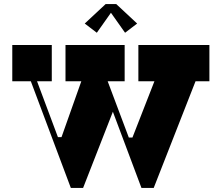

<svg xmlns="http://www.w3.org/2000/svg" viewBox="-20 -920 1083 938"><path d="M589 -523H300V-700H589ZM233 -523H40V-700H233ZM149 -555 272 -226 401 -590H473L540 -396L386 -2H326L119 -554ZM1003 -523H656V-700H1003ZM494 -555 618 -225 777 -632H978L731 -2H671L464 -554ZM596 -248H638L618 -208ZM251 -250H293L273 -210ZM394 -805 496 -900H548L650 -805L591 -760L497 -893H547L453 -760Z"/></svg>

Font: Space Cowgirl
Style: Regular
Weight: 400
Designer: Valery Marier
Foundry: Valery Marier
Version: Version 1.000